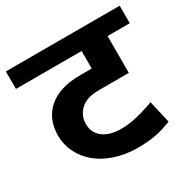

<svg xmlns="http://www.w3.org/2000/svg" viewBox="-155 -768 894 895"><g transform="rotate(-30 291.5 -321.0)"><path d="M341.3 -13.2Q274.9 -13.2 218.8 -32.2Q162.6 -51.3 125.2 -83.3Q87.9 -115.2 67.1 -157.7Q46.4 -200.2 46.4 -247.1Q46.4 -337.9 106.2 -389.4Q166 -440.9 277.8 -440.9H338.9V-535.2H-14.6V-629.4H598.1V-535.2H478.5V-336.9H318.4Q252 -336.9 219 -306.4Q186 -275.9 186 -229.5Q186 -183.1 221.2 -155.8Q256.3 -128.4 319.3 -128.4Q393.1 -128.4 497.6 -168L525.4 -47.4Q477.5 -28.8 437.3 -21Q397 -13.2 341.3 -13.2Z"/></g></svg>

Font: Khula Bold
Style: Regular
Weight: 700
Designer: Erin McLaughlin, Steve Matteson
Version: Version 1.000;PS 1.0;hotconv 1.0.72;makeotf.lib2.5.5900